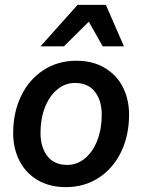

<svg xmlns="http://www.w3.org/2000/svg" viewBox="-20 -758 583 787"><path d="M242 -568H146L298 -738H414L488 -568H401L344 -669ZM34 -212Q34 -297 66.5 -364.5Q99 -432 158 -470.5Q217 -509 293 -509Q360 -509 409 -480Q458 -451 483.5 -401Q509 -351 509 -288Q509 -203 476.5 -135.5Q444 -68 385 -29.5Q326 9 250 9Q183 9 134 -20Q85 -49 59.5 -99.5Q34 -150 34 -212ZM397 -288Q397 -346 369 -382Q341 -418 287 -418Q247 -418 214.5 -391Q182 -364 164 -317.5Q146 -271 146 -213Q146 -155 174 -118.5Q202 -82 256 -82Q296 -82 328.5 -109Q361 -136 379 -183Q397 -230 397 -288Z"/></svg>

Font: CBA Beacon Sans Bold
Style: Italic
Weight: 700
Italic angle: -13°
Designer: Wei Huang
Foundry: Wei Huang
Version: Version 1.002